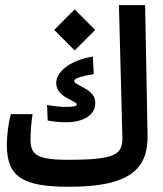

<svg xmlns="http://www.w3.org/2000/svg" viewBox="-20 -713 626 737"><path d="M246.6 3.9C477.5 3.9 548.8 -64 546.4 -193.8L537.1 -693.4H436.5L449.7 -189C451.7 -120.6 426.8 -99.6 240.7 -99.6C112.3 -99.6 97.2 -124 97.2 -181.2C97.2 -210.9 100.6 -245.6 105 -274.9H21.5C12.2 -240.2 6.3 -193.4 6.3 -156.2C6.3 -31.2 70.8 3.9 246.6 3.9ZM235.4 -243.7C291 -243.7 345.7 -266.1 345.7 -316.9C345.7 -339.4 337.4 -356.9 299.8 -377C274.9 -390.6 264.6 -396 264.6 -402.8C264.6 -410.2 286.1 -420.4 339.8 -428.2L336.4 -496.1C234.4 -478 195.8 -429.7 195.8 -395C195.8 -371.1 209 -352.5 236.8 -336.9C267.6 -319.8 274.4 -318.8 274.4 -311.5C274.4 -306.2 265.6 -302.7 232.4 -302.7C209 -302.7 186.5 -305.7 160.6 -310.1L163.1 -250.5C180.7 -246.6 206.5 -243.7 235.4 -243.7ZM266.6 -519.5 345.2 -598.1 266.6 -677.2 188 -598.1Z"/></svg>

Font: Cascadia Code PL
Style: Regular
Weight: 400
Monospace: yes
Designer: Aaron Bell
Foundry: Saja Typeworks
Version: Version 2404.023